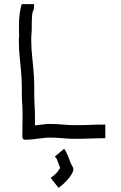

<svg xmlns="http://www.w3.org/2000/svg" viewBox="-20 -668 584 928"><path d="M99 7Q88 7 88 -12Q88 -34 88.5 -55Q89 -76 89 -97Q89 -108 89 -127Q89 -146 88 -157Q85 -191 85.5 -225Q86 -259 84 -293Q81 -337 76 -382Q71 -427 71 -473Q71 -481 72 -490Q73 -499 72 -507Q71 -547 72.5 -574.5Q74 -602 80 -630Q82 -638 83.5 -642.5Q85 -647 85 -648H145Q145 -627 141 -616.5Q137 -606 138 -613Q133 -585 133.5 -552.5Q134 -520 132 -502Q131 -495 131 -488Q131 -481 131 -473Q131 -432 136 -388.5Q141 -345 144 -298Q146 -261 145.5 -227.5Q145 -194 147 -163Q148 -153 148.5 -132Q149 -111 149 -97V-62Q168 -64 187 -66.5Q206 -69 218 -69Q251 -69 283 -66Q315 -63 346 -63Q381 -63 416.5 -64.5Q452 -66 489 -66V0Q454 0 418 1.5Q382 3 346 3Q314 3 282 0Q250 -3 218 -3Q205 -3 182 0Q159 3 136 5.5Q113 8 99 7ZM263 240 225 192Q253 171 261 158Q269 145 271 144Q271 143 270.5 142.5Q270 142 270 141Q261 118 258 110Q255 102 253.5 99Q252 96 245 89L290 51Q299 62 308.5 86Q318 110 322 121Q323 123 326 128.5Q329 134 333 142Q338 152 329 169Q320 186 302.5 205Q285 224 263 240ZM282 166Q282 166 282 164.5Q282 163 280 161Q280 162 282 166Z"/></svg>

Font: Syne Tactile
Style: Regular
Weight: 400
Designer: Lucas Descroix
Foundry: Bonjour Monde
Version: Version 2.100; ttfautohint (v1.8.3)